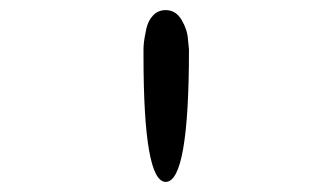

<svg xmlns="http://www.w3.org/2000/svg" viewBox="-20 -770 658 380"><path d="M308 -410Q264 -410 264 -660V-672Q264 -679 265 -687.5Q266 -696 269.5 -712.5Q273 -729 283 -739.5Q293 -750 308 -750Q328 -750 339.5 -730.5Q351 -711 352 -692L354 -672Q354 -410 308 -410Z"/></svg>

Font: Hermit
Style: Regular
Weight: 400
Designer: Pablo Caro
Version: Version 2.000;PS 002.000;hotconv 1.0.88;makeotf.lib2.5.64775